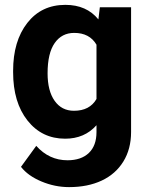

<svg xmlns="http://www.w3.org/2000/svg" viewBox="-20 -558 611 786"><path d="M33.7 -268.1Q33.7 -389.6 91.6 -463.9Q149.4 -538.1 247.6 -538.1Q334.5 -538.1 382.8 -478.5L388.7 -528.3H516.6V-17.6Q516.6 51.8 485.1 103Q453.6 154.3 396.5 181.2Q339.4 208 262.7 208Q204.6 208 149.4 184.8Q94.2 161.6 65.9 125L128.4 39.1Q181.2 98.1 256.3 98.1Q312.5 98.1 343.8 68.1Q375 38.1 375 -17.1V-45.4Q326.2 9.8 246.6 9.8Q151.4 9.8 92.5 -64.7Q33.7 -139.2 33.7 -262.2ZM174.8 -257.8Q174.8 -186 203.6 -145.3Q232.4 -104.5 282.7 -104.5Q347.2 -104.5 375 -152.8V-375Q346.7 -423.3 283.7 -423.3Q232.9 -423.3 203.9 -381.8Q174.8 -340.3 174.8 -257.8Z"/></svg>

Font: Vazir FD
Style: Bold-FD
Weight: 700
Designer: Saber Rastikerdar
Foundry: Saber Rastikerdar
Version: Version 30.1.0